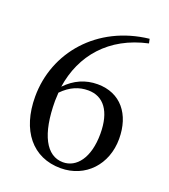

<svg xmlns="http://www.w3.org/2000/svg" viewBox="-139 -847 847 962"><g transform="rotate(20 284.5 -366.0)"><path d="M295 15C427 15 521 -86 521 -223C521 -354 450 -444 327 -444C262 -444 206 -419 159 -370C185 -545 299 -681 498 -724L493 -747C224 -717 53 -514 53 -279C53 -99 145 15 295 15ZM156 -337C200 -382 245 -399 293 -399C375 -399 424 -335 424 -215C424 -85 367 -17 296 -17C207 -17 154 -114 154 -293Z"/></g></svg>

Font: Source Han Serif SC Medium
Style: Regular
Weight: 500
Designer: Ryoko NISHIZUKA 西塚涼子 (kana & ideographs); Frank Grießhammer (Latin, Greek & Cyrillic); Wenlong ZHANG 张文龙 (bopomofo); San
Foundry: Adobe
Version: Version 2.003;hotconv 1.1.1;makeotfexe 2.6.0